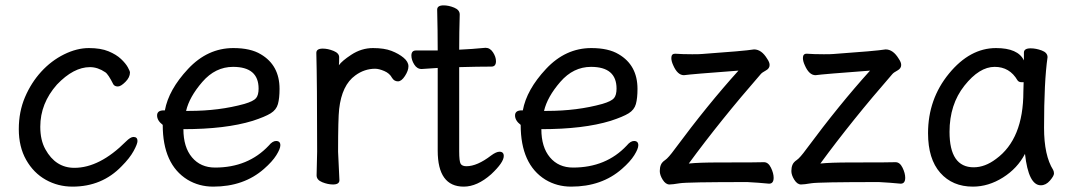

<svg xmlns="http://www.w3.org/2000/svg" viewBox="-20 -671 4001 715"><path d="M250 24Q196 24 150.5 -1.5Q105 -27 77.5 -75.5Q50 -124 50 -190Q50 -255 73 -309Q96 -363 133.5 -404Q171 -445 218.5 -468.5Q266 -492 311 -492Q355 -492 384 -480Q413 -468 430.5 -451.5Q448 -435 456 -420.5Q464 -406 464 -401Q464 -383 447 -366Q430 -349 419 -349Q407 -349 402 -357Q383 -395 372 -402Q344 -421 315 -421Q254 -421 192 -356Q130 -286 130 -199Q130 -149 149 -115Q187 -46 257 -46Q351 -46 449 -144Q466 -161 477 -161Q492 -161 492 -146Q492 -135 477.5 -108.5Q463 -82 433 -52Q360 24 250 24Z M685 -258Q796 -258 890 -284Q924 -294 933.5 -305.5Q943 -317 943 -341Q943 -422 848 -422Q782 -422 733.5 -366Q685 -310 673 -258ZM774 24Q721 24 678 -2Q586 -59 586 -206Q565 -222 565 -241Q565 -260 590 -260H594Q608 -337 680.5 -414.5Q753 -492 849 -492Q913 -492 951 -469Q1021 -428 1021 -340Q1021 -305 1015 -283.5Q1009 -262 988 -249Q967 -236 921 -221Q820 -190 663 -190Q663 -123 695 -85Q727 -47 781 -47Q904 -47 981 -129Q995 -146 1008 -146Q1024 -146 1024 -130Q1024 -117 1009 -93Q994 -69 963 -42Q888 24 774 24Z M1220 16Q1201 16 1180 7.5Q1159 -1 1159 -18L1161 -106Q1161 -367 1158 -474Q1158 -490 1182 -490Q1201 -490 1222 -481.5Q1243 -473 1243 -458Q1243 -436 1242 -428Q1253 -444 1288 -467Q1326 -492 1369 -492Q1411 -492 1438 -481.5Q1465 -471 1483 -456Q1501 -441 1501 -424Q1501 -408 1488 -388Q1475 -368 1462 -368Q1448 -368 1440 -381Q1431 -398 1411 -406.5Q1391 -415 1377 -415Q1337 -415 1303 -390Q1253 -354 1243 -265Q1239 -230 1239 -106L1244 0Q1244 16 1220 16Z M1707 24Q1610 24 1610 -110V-418L1550 -414Q1533 -414 1522.5 -431Q1512 -448 1512 -464Q1512 -483 1529 -483H1610Q1610 -556 1608 -635Q1608 -651 1632 -651Q1651 -651 1671.5 -642.5Q1692 -634 1692 -617Q1690 -552 1690 -486Q1736 -488 1788 -493Q1805 -493 1816 -476Q1827 -459 1827 -443Q1827 -423 1810 -423Q1762 -423 1690 -421V-108Q1690 -70 1695.5 -61Q1701 -52 1717 -52Q1757 -52 1809 -92Q1828 -106 1840 -106Q1856 -106 1856 -90Q1856 -66 1809 -22Q1757 24 1707 24Z M2018 -258Q2129 -258 2223 -284Q2257 -294 2266.5 -305.5Q2276 -317 2276 -341Q2276 -422 2181 -422Q2115 -422 2066.5 -366Q2018 -310 2006 -258ZM2107 24Q2054 24 2011 -2Q1919 -59 1919 -206Q1898 -222 1898 -241Q1898 -260 1923 -260H1927Q1941 -337 2013.5 -414.5Q2086 -492 2182 -492Q2246 -492 2284 -469Q2354 -428 2354 -340Q2354 -305 2348 -283.5Q2342 -262 2321 -249Q2300 -236 2254 -221Q2153 -190 1996 -190Q1996 -123 2028 -85Q2060 -47 2114 -47Q2237 -47 2314 -129Q2328 -146 2341 -146Q2357 -146 2357 -130Q2357 -117 2342 -93Q2327 -69 2296 -42Q2221 24 2107 24Z M2473 16Q2459 16 2448 -1.5Q2437 -19 2437 -34Q2437 -47 2441 -57Q2445 -67 2457 -75Q2469 -83 2493 -116Q2616 -282 2730 -408Q2555 -395 2527 -391Q2503 -391 2487 -428Q2480 -443 2480 -455Q2480 -471 2494 -471Q2521 -469 2558 -469Q2586 -469 2595 -470Q2751 -481 2788 -487Q2816 -487 2837 -452Q2846 -439 2846 -429Q2846 -416 2832 -408.5Q2818 -401 2813 -395Q2663 -223 2545 -62Q2582 -66 2659 -66Q2809 -66 2825 -67Q2841 -67 2851 -46.5Q2861 -26 2861 -9Q2861 13 2844 13Q2803 9 2763 7Q2538 7 2511 11.5Q2484 16 2473 16Z M2963 16Q2949 16 2938 -1.5Q2927 -19 2927 -34Q2927 -47 2931 -57Q2935 -67 2947 -75Q2959 -83 2983 -116Q3106 -282 3220 -408Q3045 -395 3017 -391Q2993 -391 2977 -428Q2970 -443 2970 -455Q2970 -471 2984 -471Q3011 -469 3048 -469Q3076 -469 3085 -470Q3241 -481 3278 -487Q3306 -487 3327 -452Q3336 -439 3336 -429Q3336 -416 3322 -408.5Q3308 -401 3303 -395Q3153 -223 3035 -62Q3072 -66 3149 -66Q3299 -66 3315 -67Q3331 -67 3341 -46.5Q3351 -26 3351 -9Q3351 13 3334 13Q3293 9 3253 7Q3028 7 3001 11.5Q2974 16 2963 16Z M3606 -48Q3648 -48 3689 -79Q3791 -153 3791 -330L3792 -365H3783Q3774 -365 3769 -372Q3740 -422 3684 -422Q3627 -422 3571.5 -352Q3516 -282 3516 -180Q3516 -48 3606 -48ZM3603 24Q3527 24 3481.5 -27.5Q3436 -79 3436 -175Q3436 -302 3514 -397Q3592 -492 3689 -492Q3771 -492 3793 -446V-475Q3793 -491 3818 -491Q3838 -491 3859.5 -483Q3881 -475 3881 -458Q3868 -368 3868 -195Q3868 -92 3902 -38Q3905 -32 3905 -25Q3905 -16 3890 1.5Q3875 19 3856 19Q3810 19 3797 -98Q3769 -44 3715 -10Q3661 24 3603 24Z"/></svg>

Font: linja waso lili
Style: Bold
Weight: 400
Designer: Fontworks Inc.
Version: Version 1.000;August 6, 2022;FontCreator 14.0.0.2814 64-bit